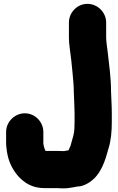

<svg xmlns="http://www.w3.org/2000/svg" viewBox="-20 -789 626 1021"><path d="M346.5 -669V-589C346.5 -571.6 348 -552.5 350.8 -532.9C356.8 -487.1 362 -447.8 365.6 -403.1C368.6 -364.3 372.5 -339.6 372.5 -298.4C373.8 -255.9 376.5 -222 376.5 -186V-140C376.5 -128 376.2 -115.5 375.5 -102.9C374.3 -78.4 367.8 -58.2 361.1 -35.8C358.9 -28.4 356.4 -17 355.4 -14.7C355.2 -14.2 354.9 -13.7 354.7 -13.2L347.1 3.9C346.3 5.7 345.3 7.9 344.5 10.1C337 11.5 327.3 13.3 320.1 14.5H314.5C306.8 13.9 296.1 13.5 286 13.5H222.6C219.6 10 213.3 -5.2 210.5 -25.4V-87C210.5 -140.4 166.9 -186.5 112 -186.5C57.8 -186.5 12.5 -141.3 12.5 -87V-30C12.5 -9.8 15.2 2.5 16.8 16.9C25.3 72.2 46.6 112.2 75.9 146.8C107.9 181.7 148.6 211.5 218 211.5H286C293.5 211.5 298.1 211.7 305 212.4C335.2 214.2 351.1 209.6 369 207.2C383.1 205.3 388.9 202.5 394 202.5C416.5 202.5 437.8 191.9 455.4 180.5C518.6 139.6 540.4 61.3 556.9 0.9C570.3 -40.5 574.5 -90.6 574.5 -140V-187C574.5 -227.1 571.8 -261.9 570.5 -302.6C570.4 -379.4 559.9 -445.7 552.8 -511.1C550 -536.6 544.5 -568.3 544.5 -589V-669C544.5 -723.2 499.3 -768.5 445 -768.5C390.1 -768.5 346.5 -722.4 346.5 -669Z"/></svg>

Font: Smoothie
Style: ExBd
Weight: 800
Foundry: Cannot Into Space Fonts
Version: Version 0.8